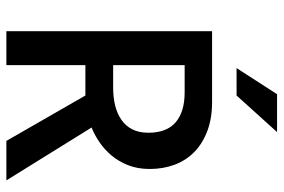

<svg xmlns="http://www.w3.org/2000/svg" viewBox="-160 -708 869 588"><g transform="rotate(90 274.0 -414.5)"><path d="M76 -630H293Q343 -630 381.5 -615.5Q420 -601 446 -575.5Q472 -550 485 -515Q498 -480 498 -439Q498 -402 486.5 -373Q475 -344 457 -322.5Q439 -301 416.5 -285.5Q394 -270 371 -261L533 0H412L273 -242H180V0H76ZM180 -327H248Q278 -327 303 -333Q328 -339 347 -352Q366 -365 376.5 -385.5Q387 -406 387 -435Q387 -491 355 -518.5Q323 -546 263 -546H180ZM273 -705H189L269 -829H385Z"/></g></svg>

Font: Mukta Mahee Medium
Style: Regular
Weight: 500
Designer: Shuchita Grover, Noopur Datye, Girish Dalvi, Yashodeep Gholap
Foundry: Ek Type
Version: Version 2.538;PS 1.000;hotconv 16.6.51;makeotf.lib2.5.65220;